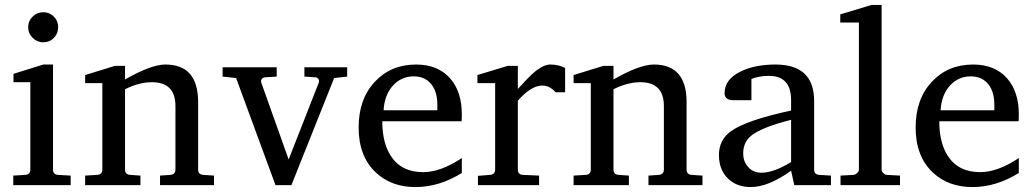

<svg xmlns="http://www.w3.org/2000/svg" viewBox="-20 -757 4222 785"><path d="M217.8 -646Q217.8 -620.1 200.2 -602.1Q182.6 -584 157.2 -584Q131.8 -584 113.5 -602.3Q95.2 -620.6 95.2 -646Q95.2 -671.4 113.5 -689.2Q131.8 -707 157.2 -707Q182.6 -707 200.2 -689.2Q217.8 -671.4 217.8 -646ZM269 0H34.2V-39.1L83 -42Q104 -43.5 104 -64V-420.9H35.2V-455.1L157.2 -493.2H196.8V-64Q196.8 -43 217.8 -42L269 -39.1Z M855 0H634.3V-39.1L676.3 -42Q697.3 -43.5 697.3 -64V-323.2Q697.3 -420.9 601.1 -420.9Q548.8 -420.9 491.2 -392.1V-64Q491.2 -43.5 512.2 -42L554.2 -39.1V0H328.1V-39.1L377.4 -42Q398.4 -43.5 398.4 -64V-417H328.1V-450.2L450.2 -487.8H491.2V-432.1Q598.1 -493.2 656.2 -493.2Q790 -493.2 790 -339.8V-64Q790 -43.5 811 -42L855 -39.1Z M1399.4 -443.8 1346.2 -438 1171.4 0H1106.4L945.3 -438L890.1 -443.8V-481.9H1111.3V-443.8L1063.5 -440.9Q1055.2 -440.4 1050.3 -433.8Q1045.4 -427.2 1048.3 -418.9L1160.2 -105L1283.2 -418.9Q1286.1 -426.8 1282 -433.6Q1277.8 -440.4 1269.5 -440.9L1224.6 -443.8V-481.9H1399.4Z M1868.2 -49.8Q1775.9 7.8 1678.2 7.8Q1580.1 7.8 1517.1 -51.3Q1446.3 -117.2 1446.3 -235.8Q1446.3 -351.6 1512.2 -422.4Q1578.1 -493.2 1681.2 -493.2Q1771.5 -493.2 1821.3 -435.5Q1868.2 -381.3 1868.2 -289.1Q1868.2 -270 1867.2 -261.2H1543Q1543 -172.9 1578.1 -119.1Q1621.1 -53.2 1710 -53.2Q1781.7 -53.2 1868.2 -110.8ZM1768.1 -306.2V-328.1Q1768.1 -380.4 1744.6 -411.1Q1718.8 -444.8 1671.4 -444.8Q1621.1 -444.8 1586.7 -407.2Q1552.2 -369.6 1548.3 -306.2Z M2290.5 -379.9H2251.5Q2227.5 -407.2 2197.3 -407.2Q2151.4 -407.2 2097.2 -345.2V-64Q2097.2 -43 2118.2 -42L2184.1 -39.1V0H1934.1V-38.1L1983.4 -42Q2004.4 -43.5 2004.4 -64V-417H1932.1V-450.2L2056.2 -487.8H2097.2V-393.1Q2140.1 -440.4 2156.7 -455.1Q2199.2 -493.2 2229.5 -493.2Q2264.2 -493.2 2290.5 -479Z M2852.1 0H2631.3V-39.1L2673.3 -42Q2694.3 -43.5 2694.3 -64V-323.2Q2694.3 -420.9 2598.1 -420.9Q2545.9 -420.9 2488.3 -392.1V-64Q2488.3 -43.5 2509.3 -42L2551.3 -39.1V0H2325.2V-39.1L2374.5 -42Q2395.5 -43.5 2395.5 -64V-417H2325.2V-450.2L2447.3 -487.8H2488.3V-432.1Q2595.2 -493.2 2653.3 -493.2Q2787.1 -493.2 2787.1 -339.8V-64Q2787.1 -43.5 2808.1 -42L2852.1 -39.1Z M3377.4 0H3227.5L3214.4 -59.1Q3121.6 7.8 3049.3 7.8Q2993.2 7.8 2957.5 -25.9Q2919.4 -62 2919.4 -123Q2919.4 -185.5 2968.8 -220.7Q3031.7 -265.6 3214.4 -305.2V-348.1Q3214.4 -446.8 3123.5 -446.8Q3084 -446.8 3052.2 -434.1V-347.2H2979.5Q2942.4 -347.2 2942.4 -376Q2942.4 -433.1 3009.3 -465.3Q3067.4 -493.2 3150.4 -493.2Q3308.6 -493.2 3308.6 -344.2V-64Q3308.6 -43.5 3329.6 -42L3377.4 -39.1ZM3214.4 -94.2V-267.1Q3091.8 -236.3 3048.8 -200.2Q3018.6 -173.8 3018.6 -129.9Q3018.6 -97.2 3038.1 -75.2Q3058.6 -50.8 3093.3 -50.8Q3142.6 -50.8 3214.4 -94.2Z M3659.7 0H3416.5V-39.1L3469.7 -42Q3476.6 -42.5 3484.1 -49.3Q3491.7 -56.2 3491.7 -63V-665H3415.5V-698.2L3543.5 -736.8H3584.5V-63Q3584.5 -56.2 3591.6 -49.3Q3598.6 -42.5 3605.5 -42L3659.7 -39.1Z M4145.5 -49.8Q4053.2 7.8 3955.6 7.8Q3857.4 7.8 3794.4 -51.3Q3723.6 -117.2 3723.6 -235.8Q3723.6 -351.6 3789.6 -422.4Q3855.5 -493.2 3958.5 -493.2Q4048.8 -493.2 4098.6 -435.5Q4145.5 -381.3 4145.5 -289.1Q4145.5 -270 4144.5 -261.2H3820.3Q3820.3 -172.9 3855.5 -119.1Q3898.4 -53.2 3987.3 -53.2Q4059.1 -53.2 4145.5 -110.8ZM4045.4 -306.2V-328.1Q4045.4 -380.4 4022 -411.1Q3996.1 -444.8 3948.7 -444.8Q3898.4 -444.8 3864 -407.2Q3829.6 -369.6 3825.7 -306.2Z"/></svg>

Font: Ezra SIL
Style: Regular
Weight: 400
Designer: Development by SIL's NRSI team. OpenType tables by Ralph Hancock ( hancock@dircon.co.uk )
Foundry: SIL International, Version 2.51: 2007
Version: Version 2.51, 2007